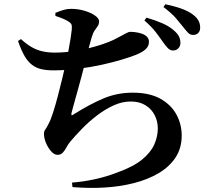

<svg xmlns="http://www.w3.org/2000/svg" viewBox="-20 -839 1040 912"><path d="M754.7 -638.4Q740.9 -658.6 720.8 -685Q700.8 -711.5 665.9 -741.7L675.8 -755.2Q717.6 -743 751.9 -728.1Q786.2 -713.1 808.8 -692Q825.1 -677.6 831.1 -663.6Q837 -649.6 837 -635.1Q837 -619.7 826.6 -609.1Q816.2 -598.5 799.9 -599.2Q787.5 -600 777.4 -610.3Q767.3 -620.6 754.7 -638.4ZM847.5 -713.9Q833.6 -731.7 814.7 -753.6Q795.8 -775.4 756.5 -805.6L765.4 -818.8Q808 -810.1 841.5 -798Q875.1 -785.9 895.8 -770.2Q915 -755.9 922.9 -740.6Q930.8 -725.4 930.8 -708.2Q930.8 -692.1 921.9 -682.6Q913 -673.1 897.4 -673.1Q882.8 -673.1 872.6 -684Q862.3 -694.9 847.5 -713.9ZM79.7 -653.3Q104.1 -630.6 128.6 -616.2Q153.1 -601.8 180.4 -595.5Q207.8 -589.1 239.3 -589.1Q292.7 -589.1 348.1 -599Q403.5 -608.8 452.3 -624.2Q501.2 -639.5 533 -656.5Q562.9 -672.7 577.3 -680.3Q591.6 -687.8 598.3 -687.8Q609 -687.8 623.7 -686Q638.5 -684.1 653.2 -679.3Q667.9 -674.4 677.7 -664.8Q687.5 -655.2 687.5 -639.7Q687.5 -620.2 672.2 -605.5Q656.8 -590.7 622.6 -577.3Q598.9 -568.1 558.3 -555.7Q517.6 -543.4 465.1 -531.7Q412.6 -520.1 353.3 -512.5Q294.1 -504.8 233.4 -504.8Q200.9 -504.8 176.4 -510.5Q151.8 -516.1 132.2 -531Q112.6 -545.8 96.7 -573Q80.8 -600.1 65.5 -644.2ZM243.3 -763.1 243 -777.9Q263.8 -786.4 281.4 -791.7Q298.9 -797 316.6 -797Q350.6 -797 381.3 -787.9Q411.9 -778.8 431.3 -765.1Q450.7 -751.4 450.7 -737.5Q450.7 -724.4 444.2 -715.1Q437.7 -705.8 429.5 -694Q421.4 -682.1 415.2 -660.8Q408.4 -638.8 400.9 -609.2Q393.4 -579.6 384.6 -542.9Q376.9 -512.7 367.6 -477.5Q358.4 -442.3 348.7 -408.1Q339 -373.9 331.6 -346.7Q324.1 -319.6 320 -303.8Q318 -294.3 320 -292.1Q322 -289.9 330.7 -296.4Q406 -343.7 471.2 -371.3Q536.4 -398.8 610.5 -398.8Q690.5 -398.8 741.8 -370Q793 -341.2 818.1 -294.9Q843.1 -248.5 843.1 -195.1Q843.1 -135.8 814.2 -91.4Q785.2 -47.1 734.1 -16.7Q682.9 13.6 616.5 30.6Q550 47.6 475.1 51.9Q400.2 56.2 324.2 49.6L322 28.4Q378.8 23.8 433.7 11.6Q488.6 -0.6 540.1 -20.8Q613.9 -47.4 655.2 -81.4Q696.5 -115.4 713.1 -153.3Q729.6 -191.3 729.6 -228.5Q729.6 -262.6 715 -291.5Q700.4 -320.5 671.6 -338.7Q642.8 -356.9 600.8 -356.9Q560.2 -356.9 519.6 -338.4Q478.9 -319.9 440.8 -290.6Q402.7 -261.3 370.5 -228.4Q338.3 -195.6 314 -166.5Q304.3 -155.1 296.3 -140Q288.3 -125 278.6 -114.3Q268.9 -103.5 253.6 -103.5Q237.9 -103.5 223.1 -120.1Q208.3 -136.6 198.5 -159.7Q188.8 -182.8 188.8 -203.8Q188.8 -215.3 194.7 -222.9Q200.5 -230.4 211.3 -252.1Q221 -269.5 232.5 -305.5Q244 -341.5 255.4 -385.4Q266.8 -429.3 276.9 -471.3Q287.1 -513.2 293.8 -543.4Q300.8 -574.5 306.2 -603.9Q311.6 -633.2 315.5 -657.8Q319.4 -682.5 320.9 -698.9Q322.6 -717 318.7 -724.2Q314.8 -731.4 302.1 -738.8Q290.8 -745.4 276.9 -751.2Q263 -757 243.3 -763.1Z"/></svg>

Font: Noto Serif KR
Style: Regular
Weight: 200
Designer: Ryoko NISHIZUKA 西塚涼子 (kana & ideographs); Frank Grießhammer (Latin, Greek & Cyrillic); Wenlong ZHANG 张文龙 (bopomofo); San
Foundry: Adobe
Version: Version 2.001;hotconv 1.1.0;makeotfexe 2.6.0